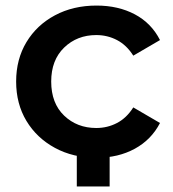

<svg xmlns="http://www.w3.org/2000/svg" viewBox="-20 -560 621 690"><path d="M327 7Q243 7 177.5 -28.5Q112 -64 75 -125.5Q38 -187 38 -267Q38 -347 75 -408.5Q112 -470 177.5 -505Q243 -540 327 -540Q405 -540 464.5 -508.5Q524 -477 555 -416L459 -360Q435 -398 400.5 -416Q366 -434 326 -434Q257 -434 210.5 -389Q164 -344 164 -267Q164 -189 210.5 -144.5Q257 -100 326 -100Q366 -100 400.5 -118Q435 -136 459 -174L555 -118Q524 -58 464.5 -25.5Q405 7 327 7ZM256 110V-25H374V110Z"/></svg>

Font: Montserrat SemiBold
Style: Regular
Weight: 600
Designer: Julieta Ulanovsky
Foundry: Julieta Ulanovsky
Version: Version 9.000; ttfautohint (v1.8.4.7-5d5b)